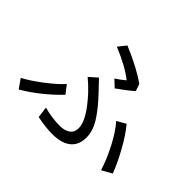

<svg xmlns="http://www.w3.org/2000/svg" viewBox="-166 -1037 1331 1331"><g transform="rotate(45 500.0 -371.5)"><path d="M504 -547Q544 -573 573 -598Q499 -658 360 -715L406 -773Q567 -705 653 -642L671 -590Q624 -549 554 -500ZM311 -69Q390 -47 472 -47Q513 -47 543 -66.5Q573 -86 573 -130Q573 -210 445 -349Q404 -392 365 -424L424 -476Q450 -450 498 -398Q576 -316 616.5 -250Q657 -184 657 -121Q657 -24 576 12Q495 48 322 13ZM888 -32Q865 -109 817.5 -201Q770 -293 721 -348L786 -385Q835 -327 885.5 -235.5Q936 -144 962 -73ZM344 -227Q226 -105 89 -24L42 -91Q104 -124 180 -182Q256 -240 298 -287Z"/></g></svg>

Font: Swei Fan Sans CJK TC
Style: Regular
Weight: 400
Version: Version 2.130